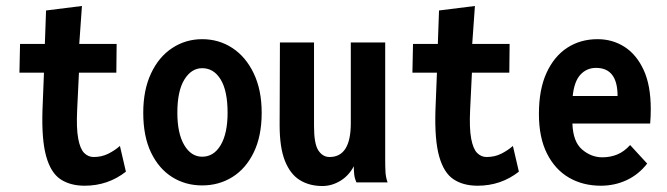

<svg xmlns="http://www.w3.org/2000/svg" viewBox="-20 -610 2230 642"><path d="M263 11Q215 11 182.5 -10.5Q150 -32 134.5 -87Q119 -142 122 -241L127 -367H45L47 -463H130L134 -575L254 -590L245 -463H370L369 -367H244L238 -243Q235 -181 241.5 -146.5Q248 -112 261.5 -98.5Q275 -85 293 -85Q320 -85 342 -96Q364 -107 381 -122L401 -36Q341 11 263 11Z M656 10Q600 10 555.5 -18Q511 -46 485 -100Q459 -154 459 -233Q459 -309 485 -364.5Q511 -420 556 -449.5Q601 -479 656 -479Q712 -479 757 -449.5Q802 -420 828.5 -364.5Q855 -309 855 -233Q855 -155 828.5 -100.5Q802 -46 757 -18Q712 10 656 10ZM656 -86Q695 -86 718 -125Q741 -164 741 -233Q741 -306 718 -344Q695 -382 656 -382Q620 -382 596.5 -344Q573 -306 573 -233Q573 -164 596 -125Q619 -86 656 -86Z M1058 12Q1015 12 983 -7.5Q951 -27 933 -71.5Q915 -116 915 -192L916 -468H1030V-188Q1030 -129 1044.5 -107Q1059 -85 1082 -85Q1153 -85 1153 -198V-468H1268V-74Q1268 -52 1269 -34.5Q1270 -17 1276 0H1172Q1166 -13 1164.5 -26Q1163 -39 1163 -54Q1146 -22 1117.5 -5Q1089 12 1058 12Z M1577 11Q1529 11 1496.5 -10.5Q1464 -32 1448.5 -87Q1433 -142 1436 -241L1441 -367H1359L1361 -463H1444L1448 -575L1568 -590L1559 -463H1684L1683 -367H1558L1552 -243Q1549 -181 1555.5 -146.5Q1562 -112 1575.5 -98.5Q1589 -85 1607 -85Q1634 -85 1656 -96Q1678 -107 1695 -122L1715 -36Q1655 11 1577 11Z M1989 11Q1929 11 1882.5 -16Q1836 -43 1809 -96.5Q1782 -150 1782 -229Q1782 -311 1807.5 -366.5Q1833 -422 1877 -450.5Q1921 -479 1978 -479Q2028 -479 2068 -453.5Q2108 -428 2132 -376.5Q2156 -325 2156 -245Q2156 -235 2155.5 -221Q2155 -207 2154 -197H1894Q1896 -136 1926.5 -110Q1957 -84 1994 -84Q2021 -84 2044 -93.5Q2067 -103 2087 -125L2144 -63Q2115 -26 2075 -7.5Q2035 11 1989 11ZM1895 -289H2045Q2045 -383 1973 -383Q1942 -383 1921 -360.5Q1900 -338 1895 -289Z"/></svg>

Font: Inconsolata SemiCondensed ExtraBold
Style: Regular
Weight: 800
Width: 4
Monospace: yes
Designer: Raph Levien, Cyreal, Brenton Simpson
Foundry: Raph Levien, Cyreal, Google
Version: Version 3.100; ttfautohint (v1.8.4.7-5d5b)